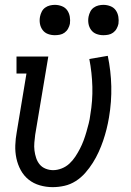

<svg xmlns="http://www.w3.org/2000/svg" viewBox="-20 -763 540 791"><path d="M197 8Q170 8 144 0.5Q118 -7 98 -23Q78 -39 65.5 -62Q53 -85 47.5 -111Q42 -137 43 -164.5Q44 -192 49 -219L89 -460H48V-530H179L125 -208Q123 -192 121.5 -175.5Q120 -159 122 -143Q124 -127 129 -112Q134 -97 143.5 -85.5Q153 -74 168 -68Q183 -62 199 -62Q216 -62 234 -69Q252 -76 266 -89Q280 -102 290.5 -118Q301 -134 309.5 -150.5Q318 -167 324.5 -184.5Q331 -202 336 -219.5Q341 -237 345.5 -254.5Q350 -272 352 -290Q362 -348 360.5 -405.5Q359 -463 348 -520L424 -533Q437 -471 438.5 -407.5Q440 -344 429 -279Q425 -255 419 -231Q413 -207 405 -183.5Q397 -160 386.5 -137Q376 -114 362.5 -92.5Q349 -71 331.5 -51Q314 -31 292 -17Q270 -3 245.5 2.5Q221 8 197 8ZM406 -618Q391 -618 377.5 -623Q364 -628 355.5 -639.5Q347 -651 344.5 -665.5Q342 -680 345 -695Q347 -705 352 -715Q357 -725 366 -731.5Q375 -738 385.5 -740.5Q396 -743 406 -743Q421 -743 435 -737.5Q449 -732 457 -720.5Q465 -709 467.5 -694.5Q470 -680 468 -665Q466 -655 460.5 -645Q455 -635 446 -628.5Q437 -622 426.5 -620Q416 -618 406 -618ZM206 -618Q191 -618 177.5 -623Q164 -628 155.5 -639.5Q147 -651 144.5 -665.5Q142 -680 145 -695Q147 -705 152 -715Q157 -725 166 -731.5Q175 -738 185.5 -740.5Q196 -743 206 -743Q221 -743 235 -737.5Q249 -732 257 -720.5Q265 -709 267.5 -694.5Q270 -680 268 -665Q266 -655 260.5 -645Q255 -635 246 -628.5Q237 -622 226.5 -620Q216 -618 206 -618Z"/></svg>

Font: Iosevka Slab
Style: Italic
Weight: 400
Italic angle: -9°
Monospace: yes
Designer: Belleve Invis
Foundry: Belleve Invis
Version: Version 11.1.0; ttfautohint (v1.8.3)